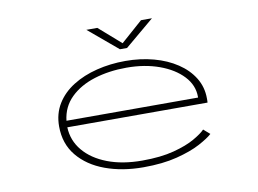

<svg xmlns="http://www.w3.org/2000/svg" viewBox="-76 -807 1252 931"><g transform="rotate(-10 550.0 -342.0)"><path d="M559 11Q455 11 371.5 -19.8Q288 -50.5 239 -110Q190 -169.5 190 -255Q190 -317.5 219.5 -365.5Q249 -413.5 300.8 -446Q352.5 -478.5 419.5 -495.2Q486.5 -512 561 -512Q635 -512 700 -494.5Q765 -477 814.2 -444.2Q863.5 -411.5 891.5 -366Q919.5 -320.5 919.5 -264.5Q919.5 -261 919.5 -254.5Q919.5 -248 919 -244H228.5Q231 -178.5 272.8 -128.5Q314.5 -78.5 388 -50.2Q461.5 -22 559 -22Q650.5 -22 715 -39Q779.5 -56 819 -78.8Q858.5 -101.5 875 -119L906 -92Q886 -73.5 840.8 -49.2Q795.5 -25 725 -7Q654.5 11 559 11ZM561 -479Q474.5 -479 402.2 -456.5Q330 -434 283.8 -388.8Q237.5 -343.5 230 -276H878V-280Q878 -337 835.8 -382Q793.5 -427 721.8 -453Q650 -479 561 -479ZM401.5 -693.5H455.5L563.5 -599L670.5 -693.5H724.5L580.5 -572.5H545.5Z"/></g></svg>

Font: Trispace Expanded Thin
Style: Regular
Weight: 100
Width: 7
Designer: Tyler Finck
Foundry: Etcetera Type Company
Version: Version 1.210; ttfautohint (v1.8.3)